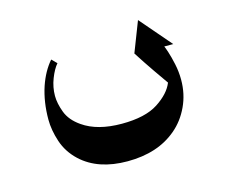

<svg xmlns="http://www.w3.org/2000/svg" viewBox="-69 -291 706 600"><g transform="rotate(-15 284.0 9.0)"><path d="M479 -99Q481 -95 486.5 -78.5Q492 -62 497.5 -36.5Q503 -11 503 15Q503 61 484.5 100.5Q466 140 435 166Q374 218 276 218Q181 218 126 167Q95 138 82.5 100Q70 62 70 28Q70 -29 86 -77Q101 -121 127 -151L143 -135Q130 -120 119.5 -93Q109 -66 109 -38Q109 -14 120 15.5Q131 45 163 67Q210 100 289 100Q365 100 406.5 73Q448 46 461 13Q453 2 428.5 -33.5Q404 -69 383 -102L421 -200L508 -99Z"/></g></svg>

Font: Katibeh
Style: Regular
Weight: 400
Designer: Arabic design by Kourosh Beigpour, Latin design by Eduardo Tunni, engineering by Lasse Fister
Version: Version 1.000